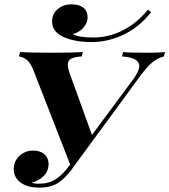

<svg xmlns="http://www.w3.org/2000/svg" viewBox="-20 -847 777 881"><path d="M737 -608 732 -588Q703 -581 678 -560Q653 -539 618 -491L326 -93Q289 -38 253 -12Q217 14 161 14Q107 14 75.5 -8.5Q44 -31 43 -70Q43 -107 69 -131.5Q95 -156 132 -156Q164 -156 183 -140Q202 -124 203 -96Q203 -63 181 -40Q159 -17 125 -9Q137 -4 159 -4Q204 -4 236.5 -25Q269 -46 302 -92L134 -523Q122 -555 105.5 -570Q89 -585 67 -588L72 -608Q123 -605 221 -605Q309 -605 360 -608L355 -588Q321 -586 306 -577.5Q291 -569 291 -550Q291 -534 302 -504L402 -228L595 -488Q619 -523 619 -544Q619 -583 540 -588L545 -608Q573 -605 666 -605Q707 -605 737 -608ZM407 -675Q481 -675 546 -709Q611 -743 659 -803L673 -791Q619 -722 547 -688Q475 -654 401 -654Q321 -654 270 -678Q219 -702 219 -749Q219 -783 244.5 -805Q270 -827 308 -827Q343 -827 362.5 -812Q382 -797 382 -767Q382 -742 363 -720.5Q344 -699 314 -690Q342 -675 407 -675Z"/></svg>

Font: Playfair Display SC
Style: Bold Italic
Weight: 700
Italic angle: -14°
Designer: Claus Eggers Sørensen
Foundry: Claus Eggers Sørensen
Version: Version 1.200; ttfautohint (v1.6)